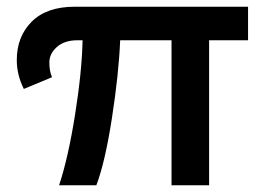

<svg xmlns="http://www.w3.org/2000/svg" viewBox="-20 -552 786 572"><path d="M30 -373Q30 -443 74.5 -487.5Q119 -532 203 -532H719V-432H603V0H491V-432H338Q334 -333 313.5 -200.5Q293 -68 267 0H156Q183 -81 203.5 -209.5Q224 -338 226 -432H210Q172 -432 149.5 -412Q127 -392 127 -366Q127 -340 135 -322L51 -287Q30 -329 30 -373Z"/></svg>

Font: Montserrat_am3
Style: Regular
Weight: 400
Designer: Julieta Ulanovsky
Foundry: Julieta Ulanovsky, Armenina letters added by Vahan Hovhannisyan
Version: Version 2.001